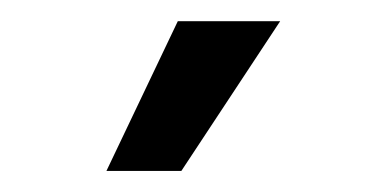

<svg xmlns="http://www.w3.org/2000/svg" viewBox="-20 -781 363 184"><path d="M82 -617.2 150.4 -760.7H248.5L153.8 -617.2Z"/></svg>

Font: Inter Variable LoSnoCo
Style: Regular
Weight: 400
Designer: Rasmus Andersson
Foundry: rsms
Version: Version 4.000;git-a52131595; featfreeze: case,dlig,ss01,ss02